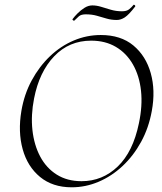

<svg xmlns="http://www.w3.org/2000/svg" viewBox="-20 -785 690 817"><path d="M285 12Q204 12 150.5 -32Q97 -76 76.5 -150Q56 -224 71 -313Q83 -384 115 -443Q147 -502 192.5 -545.5Q238 -589 293.5 -612.5Q349 -636 409 -636Q494 -636 547.5 -591.5Q601 -547 621.5 -473.5Q642 -400 626 -313Q613 -241 580.5 -181.5Q548 -122 501.5 -78.5Q455 -35 399.5 -11.5Q344 12 285 12ZM327 -14Q416 -14 481 -76.5Q546 -139 571 -260Q587 -335 580 -399Q573 -463 545.5 -511Q518 -559 473 -585.5Q428 -612 368 -612Q274 -612 210.5 -545.5Q147 -479 125 -366Q111 -295 118 -231.5Q125 -168 151 -119Q177 -70 221.5 -42Q266 -14 327 -14ZM296 -697Q294 -696 290.5 -699Q287 -702 289 -704Q297 -715 310.5 -728.5Q324 -742 340 -752Q356 -762 373 -762Q391 -762 410.5 -756Q430 -750 452 -743.5Q474 -737 499 -737Q519 -737 529.5 -745.5Q540 -754 548 -764Q550 -766 553.5 -763Q557 -760 555 -757Q528 -722 511 -711Q494 -700 477 -700Q454 -700 433.5 -706Q413 -712 392 -718Q371 -724 345 -724Q325 -724 315.5 -715.5Q306 -707 296 -697Z"/></svg>

Font: Cormorant Infant Light
Style: Italic
Weight: 300
Italic angle: -10°
Designer: Christian Thalmann (Catharsis Fonts)
Foundry: Catharsis Fonts
Version: Version 4.001